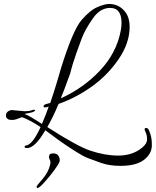

<svg xmlns="http://www.w3.org/2000/svg" viewBox="-20 -610 787 970"><path d="M38 -54 105 -48Q127 -48 138.5 -52.5Q150 -57 155.5 -55Q161 -53 153 -47.5Q145 -42 126.5 -39Q108 -36 104 -34Q120 -28 139 -17L192 16Q216 -40 226 -72Q220 -69 210 -67.5Q200 -66 200 -73Q200 -80 212 -84L234 -90Q250 -136 269.5 -201.5Q289 -267 289 -268Q349 -460 393 -510Q437 -560 474 -575Q511 -590 530 -590Q583 -590 614 -548Q635 -519 635 -475Q635 -392 578.5 -310Q522 -228 442 -171.5Q362 -115 276 -85Q246 -14 219 32Q372 130 436 151Q510 176 577 176Q650 176 698 136Q723 116 723 94Q723 72 714.5 55Q706 38 716 36.5Q726 35 732 47Q747 80 747 115Q747 121 747 127Q746 165 712 194Q672 228 589 228Q533 228 490.5 213Q448 198 423.5 188.5Q399 179 362.5 155.5Q326 132 311 122Q281 102 209 48Q157 138 117 138Q107 138 105 134.5Q103 131 105.5 128Q108 125 111 125Q144 122 185 32Q129 -5 91 -18Q57 -4 44 -4Q31 -4 27 -5Q10 -11 10 -26Q10 -47 36 -54Q36 -54 38 -54ZM594 -494Q594 -570 537 -570Q486 -570 450 -518Q410 -462 392 -413.5Q374 -365 366 -342Q346 -286 335 -240Q302 -148 287 -113Q402 -165 485.5 -254Q569 -343 590 -455Q594 -476 594 -494ZM238 271Q183 340 169 340Q165 340 165 331Q165 329 194 295.5Q223 262 232 227Q238 209 231.5 197Q225 185 229 175Q231 165 249 165Q267 165 274.5 176Q282 187 282 201Q282 215 238 271Z"/></svg>

Font: Allura
Style: Regular
Weight: 400
Designer: Robert E. Leuschke
Foundry: Robert E. Leuschke
Version: Version 1.004